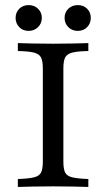

<svg xmlns="http://www.w3.org/2000/svg" viewBox="-20 -742 421 762"><path d="M50.8 0V-31.5Q94.4 -33.1 115.3 -38.3Q136.3 -43.5 143.1 -57.7Q150 -71.8 150 -100.8V-470.2Q150 -499.2 143.1 -513.3Q136.3 -527.4 115.3 -533.1Q94.4 -538.7 50.8 -539.5V-571Q72.6 -570.2 108.5 -569.4Q144.4 -568.5 191.1 -568.5Q234.7 -568.5 271.4 -569.4Q308.1 -570.2 330.6 -571V-539.5Q287.1 -538.7 266.1 -533.1Q245.2 -527.4 238.3 -513.3Q231.5 -499.2 231.5 -470.2V-100.8Q231.5 -71.8 238.3 -57.7Q245.2 -43.5 266.5 -38.3Q287.9 -33.1 330.6 -31.5V0Q308.1 -0.8 271.4 -1.6Q234.7 -2.4 191.1 -2.4Q144.4 -2.4 108.5 -1.6Q72.6 -0.8 50.8 0ZM288.7 -619.4Q266.1 -619.4 251.2 -634.3Q236.3 -649.2 236.3 -671Q236.3 -692.7 251.2 -707.3Q266.1 -721.8 288.7 -721.8Q311.3 -721.8 325.8 -707.3Q340.3 -692.7 340.3 -671Q340.3 -649.2 325.8 -634.3Q311.3 -619.4 288.7 -619.4ZM93.5 -619.4Q71 -619.4 56.5 -634.3Q41.9 -649.2 41.9 -671Q41.9 -692.7 56.5 -707.3Q71 -721.8 93.5 -721.8Q116.1 -721.8 131 -707.3Q146 -692.7 146 -671Q146 -649.2 131 -634.3Q116.1 -619.4 93.5 -619.4Z"/></svg>

Font: Playfair 12pt
Style: Regular
Weight: 400
Designer: Claus Eggers Sørensen
Foundry: Claus Eggers Sørensen
Version: Version 2.000;gftools[0.9.28]